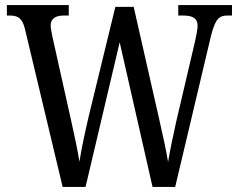

<svg xmlns="http://www.w3.org/2000/svg" viewBox="-20 -734 937 754"><path d="M78 -620 226 0H316L450 -568L579 0H668L809 -595C826 -661 841 -673 874 -673H891V-714H680V-673H699C737 -673 756 -662 756 -633C756 -619 750 -590 746 -572L671 -252C657 -188 648 -145 640 -98C632 -148 619 -204 604 -271L505 -707H433L330 -284C314 -215 300 -152 292 -99C284 -147 273 -201 259 -262L186 -589C183 -605 179 -621 179 -634C179 -659 196 -673 230 -673H250V-714H7V-673H18C51 -673 68 -662 78 -620Z"/></svg>

Font: Noto Serif Myanmar Condensed
Style: Regular
Weight: 400
Width: 3
Designer: Ben Mitchell and the Monotype Design Team
Foundry: Monotype Imaging Inc.
Version: Version 2.106